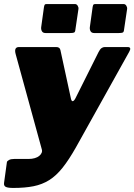

<svg xmlns="http://www.w3.org/2000/svg" viewBox="-32 -762 663 947"><path d="M34 165Q6 165 -4 159.5Q-14 154 -12 140L2 38Q3 32 12.5 27Q22 22 38 22H109Q126 22 139.5 18Q153 14 161.5 7Q170 0 173.5 -8.5Q177 -17 174 -26L45 -496Q36 -530 62 -530H245Q263 -530 266 -515L318 -275Q321 -262 327 -263Q333 -264 340 -277L454 -505Q461 -519 468.5 -524.5Q476 -530 485 -530H597Q619 -530 605 -506L343 -36Q308 26 276.5 65.5Q245 105 210.5 126.5Q176 148 133.5 156.5Q91 165 34 165ZM340 -617Q339 -604 333.5 -601.5Q328 -599 313 -599H193Q180 -599 175 -607.5Q170 -616 171 -627L185 -728Q187 -738 189.5 -740Q192 -742 199 -742H338Q346 -742 351 -734Q356 -726 355 -718ZM580 -617Q579 -604 573.5 -601.5Q568 -599 553 -599H433Q420 -599 415 -607.5Q410 -616 411 -627L425 -728Q427 -738 429.5 -740Q432 -742 439 -742H578Q586 -742 591 -734Q596 -726 595 -718Z"/></svg>

Font: Libre Franklin Thin Black
Style: Italic
Weight: 900
Italic angle: -8°
Version: Version 2.000